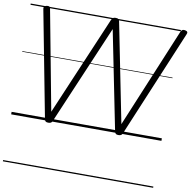

<svg xmlns="http://www.w3.org/2000/svg" viewBox="-123 -1012 1500 1510"><g transform="rotate(10 626.5 -257.5)"><path d="M298 14Q284 14 277 8.5Q270 3 268 -11L105 -861Q103 -873 108 -879.5Q113 -886 127 -889Q141 -891 148 -887.5Q155 -884 157 -871L307 -75L644 -867Q650 -880 657 -885Q664 -890 678 -890Q694 -890 700 -885Q706 -880 709 -867L867 -75L1198 -871Q1204 -884 1212 -887.5Q1220 -891 1232 -889Q1247 -886 1251 -878.5Q1255 -871 1249 -859L893 -9Q888 4 880.5 9Q873 14 858 14Q844 14 837.5 8.5Q831 3 828 -11L670 -799L333 -9Q328 4 320.5 9Q313 14 298 14ZM0 365H1200V375H0ZM0 -20H1200V0H0ZM0 -505H1200V-500H0ZM0 -885H1200V-875H0Z"/></g></svg>

Font: Playwrite GB J Guides
Style: Italic
Weight: 400
Italic angle: -7.01216°
Designer: Veronika Burian, José Scaglione
Foundry: TypeTogether
Version: Version 1.003